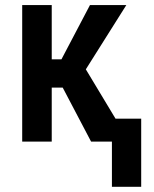

<svg xmlns="http://www.w3.org/2000/svg" viewBox="-20 -548 597 743"><path d="M180.2 -528.3V0H65.9V-528.3ZM468.8 -528.3 267.6 -209H153.3L137.7 -318.4H217.8L328.1 -528.3ZM332.5 0 211.9 -229.5 301.8 -296.9 480.5 0ZM526.4 -88.9V174.8H413.1V-88.9Z"/></svg>

Font: Roboto Condensed Medium
Style: Regular
Weight: 500
Designer: Christian Robertson
Foundry: Google
Version: Version 3.0